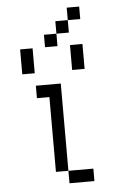

<svg xmlns="http://www.w3.org/2000/svg" viewBox="-59 -917 618 959"><g transform="rotate(-5 250.0 -437.5)"><path d="M375 0V-62.5H250V0ZM375 -812.5V-875H312.5V-812.5H250V-750H187.5V-687.5H250V-750H312.5V-812.5ZM250 -62.5V-500H125V-437.5H187.5Q187.5 -437.5 187.5 -62.5ZM62.5 -687.5Q62.5 -687.5 62.5 -562.5H125Q125 -562.5 125 -687.5ZM312.5 -687.5Q312.5 -687.5 312.5 -562.5H375Q375 -562.5 375 -687.5Z"/></g></svg>

Font: UnifontExMono
Style: Regular
Weight: 500
Version: Version 15.0.06